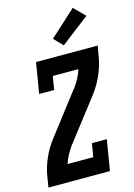

<svg xmlns="http://www.w3.org/2000/svg" viewBox="-144 -1061 792 1134"><g transform="rotate(-15 252.0 -494.0)"><path d="M6 0 16 -63Q25 -119 49 -173.5Q73 -228 110 -275L301 -524H302Q321 -549 335 -575.5Q349 -602 358 -630H201L188 -548H96L127 -735H504L493 -672Q484 -616 460 -561.5Q436 -507 400 -460L208 -211H207Q189 -186 174.5 -159.5Q160 -133 151 -105H308L322 -187H413L382 0ZM311 -788 259 -842 419 -988 485 -922Z"/></g></svg>

Font: Iosevka Curly Slab XBdObl
Style: Regular
Weight: 800
Italic angle: -9°
Monospace: yes
Designer: Belleve Invis
Foundry: Belleve Invis
Version: Version 11.1.0; ttfautohint (v1.8.3)